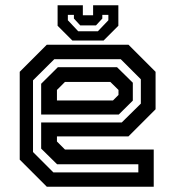

<svg xmlns="http://www.w3.org/2000/svg" viewBox="-20 -710 666 730"><path d="M468.5 -540 571.5 -437V-294.5L468.5 -191.5H196.5V-172L227 -141.5H564.5V0H158L55 -103V-437L158 -540ZM425 -454.5 485 -395.5V-327.5L431.5 -274.5H136.5V-391.5L200 -454.5ZM439 -485H186.5L105.5 -404.5V-132L183 -54.5H506V-85.5H197L136.5 -145V-244.5H443L515.5 -316V-408.5ZM399.5 -398.5H227L196.5 -368V-328H409.5L430.5 -349V-368ZM255 -556 199 -612V-690H295V-652H334V-690H430V-612L374 -556ZM277.5 -591H352L392 -633V-653.5H369V-639.5L345 -613.5H285L261 -639.5V-653.5H238V-633Z"/></svg>

Font: Tourney Thin SemiBold
Style: Regular
Weight: 600
Version: Version 1.015